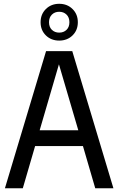

<svg xmlns="http://www.w3.org/2000/svg" viewBox="-20 -1016 638 1036"><path d="M6.5 0 228.5 -740H370L592 0H494L427.5 -228H169.5L103 0ZM194 -313H402.5L298 -669ZM299.5 -797Q256 -797 227.5 -825Q199 -853 199 -896Q199 -939 227.5 -967.2Q256 -995.5 299.5 -995.5Q343 -995.5 371.5 -967.2Q400 -939 400 -896Q400 -853 371.5 -825Q343 -797 299.5 -797ZM299.5 -840Q323.5 -840 339 -855Q354.5 -870 354.5 -896Q354.5 -922 339 -937.2Q323.5 -952.5 299.5 -952.5Q275.5 -952.5 260 -937.2Q244.5 -922 244.5 -896Q244.5 -870 260 -855Q275.5 -840 299.5 -840Z"/></svg>

Font: Encode Sans Cnd Md
Style: Regular
Weight: 500
Width: 3
Designer: Multiple Designers
Foundry: Impallari Type
Version: Version 3.002; ttfautohint (v1.8.3) -l 8 -r 50 -G 200 -x 14 